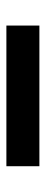

<svg xmlns="http://www.w3.org/2000/svg" viewBox="209 -615 143 601"><g transform="rotate(-90 280.5 -314.5)"><path d="M501 -366H60.7V-262.7H501Z"/></g></svg>

Font: Estedad-FD VF
Style: Regular
Weight: 100
Designer: Amin Abedi
Version: Version 7.3